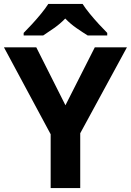

<svg xmlns="http://www.w3.org/2000/svg" viewBox="-20 -954 664 974"><path d="M312 -420 461 -714H624L387 -278V0H237V-273L0 -714H164ZM399 -934Q413 -912 435.5 -884.5Q458 -857 482 -831Q506 -805 524 -787V-774H425Q399 -790 368 -811.5Q337 -833 311 -860Q285 -833 255 -812Q225 -791 199 -774H100V-787Q119 -806 142.5 -831.5Q166 -857 188.5 -884.5Q211 -912 225 -934Z"/></svg>

Font: Noto Sans Balinese
Style: Bold
Weight: 700
Designer: Aditya Bayu, David Williams
Foundry: David Williams
Version: Version 2.005; ttfautohint (v1.8.4.7-5d5b)